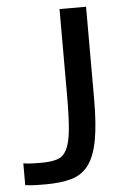

<svg xmlns="http://www.w3.org/2000/svg" viewBox="-51 -724 483 764"><g transform="rotate(-5 190.5 -342.0)"><path d="M216 -687H322V-320Q322 -217 310 -153.5Q298 -90 272 -55.5Q246 -21 203.5 -9Q161 3 100 3Q82 3 60.5 2.5Q39 2 19 -1V-88Q37 -85 56 -84.5Q75 -84 91 -84Q130 -84 154.5 -92Q179 -100 192.5 -126.5Q206 -153 211 -204Q216 -255 216 -341Z"/></g></svg>

Font: Medium
Style: Regular
Weight: 500
Designer: Fernando Haro
Foundry: deFharo
Version: Version 1.787